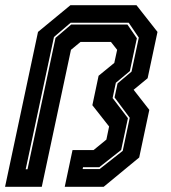

<svg xmlns="http://www.w3.org/2000/svg" viewBox="-44 -720 658 740"><path d="M-24.5 0 102.5 -597 227.5 -700H482L563 -597L525 -418.5L471 -374L531.5 -296.5L492.5 -113L355.5 0H205.5L235.5 -141.5H316.5L366 -182L376.5 -232.5L312 -314.5L336 -428L396.5 -477.5L407.5 -528L383.5 -558.5H266.5L229.5 -528L117 0ZM55 -67.5H62L170 -574L230.5 -625.5H447L483.5 -572.5L456.5 -446L402.5 -401L390 -342L449 -264.5L423 -142L338.5 -75.5H276L274.5 -68.5H340L429 -138.5L456 -266L397.5 -344.5L409 -398.5L463 -444L491 -575L452 -632.5H228.5L164 -577.5Z"/></svg>

Font: Tourney Expanded ExtraBold
Style: Italic
Weight: 800
Width: 7
Italic angle: -12°
Designer: Tyler Finck
Foundry: Etcetera Type Co
Version: Version 1.010; ttfautohint (v1.8.3)